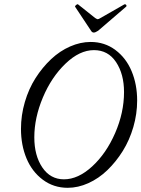

<svg xmlns="http://www.w3.org/2000/svg" viewBox="-20 -874 668 907"><path d="M422.9 -720.2Q414.6 -720.2 409.2 -730L335 -841.8Q333 -845.2 339.6 -850.6Q346.2 -856 349.1 -853L429.2 -789.1Q439 -783.2 440.9 -783.2Q446.3 -783.2 455.1 -789.1L566.9 -853Q570.3 -855 573.5 -853Q576.7 -851.1 577.4 -848.1Q578.1 -845.2 576.2 -842.8L443.8 -729Q430.7 -720.2 422.9 -720.2ZM299.8 13.2Q233.4 13.2 182.4 -24.9Q131.3 -63 105.2 -125.7Q79.1 -188.5 79.1 -265.1Q79.1 -329.6 97.4 -392.1Q115.7 -454.6 147.9 -505.1Q180.2 -555.7 221.4 -594.5Q262.7 -633.3 311.3 -654.5Q359.9 -675.8 408.2 -675.8Q474.6 -675.8 525.1 -637.9Q575.7 -600.1 601.8 -537.6Q627.9 -475.1 627.9 -398.9Q627.9 -335.9 609.9 -273.9Q591.8 -211.9 560.1 -160.9Q528.3 -109.9 487.3 -70.3Q446.3 -30.8 397.5 -8.8Q348.6 13.2 299.8 13.2ZM282.2 -26.9Q349.1 -26.9 415.5 -87.9Q481.9 -148.9 523.9 -245.4Q565.9 -341.8 565.9 -439Q565.9 -523.9 528.3 -580.6Q490.7 -637.2 423.8 -637.2Q356 -637.2 289.6 -573.5Q223.1 -509.8 182.6 -413.6Q142.1 -317.4 142.1 -225.1Q142.1 -139.2 179.9 -83Q217.8 -26.9 282.2 -26.9Z"/></svg>

Font: Junicode SmCond Light
Style: Italic
Weight: 300
Width: 4
Italic angle: -11°
Designer: Peter S. Baker
Version: Version 2.206